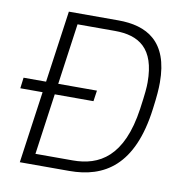

<svg xmlns="http://www.w3.org/2000/svg" viewBox="-78 -763 837 840"><g transform="rotate(10 341.0 -343.0)"><path d="M64 0H284C438 0 564 -74 597 -331C605 -391 607 -421 607 -450C607 -632 508 -686 381 -686H161L116 -367H16L10 -319H109ZM291 -48H125L163 -319H335L342 -367H170L208 -638H374C481 -638 554 -592 554 -441C554 -418 552 -393 542 -322C511 -104 408 -48 291 -48Z"/></g></svg>

Font: Chivo Light
Style: Italic
Weight: 300
Italic angle: -8°
Designer: Hector Gatti
Foundry: Omnibus-Type
Version: Version 1.003;PS 001.003;hotconv 1.0.70;makeotf.lib2.5.58329